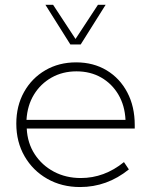

<svg xmlns="http://www.w3.org/2000/svg" viewBox="-20 -752 615 782"><path d="M504.9 -62Q416 9.8 306.2 9.8Q231.4 9.8 172.6 -23.7Q113.8 -57.1 80.1 -115.5Q46.4 -173.8 46.4 -248.5Q46.4 -320.8 77.9 -377.2Q109.4 -433.6 164.6 -465.8Q219.7 -498 290 -498Q360.4 -498 414.3 -465.6Q468.3 -433.1 498.5 -375.5Q528.8 -317.9 528.8 -242.7V-228.5H88.9Q91.8 -169.4 121.3 -124Q150.9 -78.6 199.7 -52.7Q248.5 -26.9 309.1 -26.9Q404.8 -26.9 484.9 -91.8ZM87.9 -263.7H491.2Q488.3 -322.3 462.2 -366.7Q436 -411.1 392.1 -436.3Q348.1 -461.4 291.5 -461.4Q234.9 -461.4 189.9 -436Q145 -410.6 118.2 -366.5Q91.3 -322.3 87.9 -263.7ZM308.6 -570.8H266.6L165 -732.4H196.3L287.6 -593.3L378.9 -732.4H410.2Z"/></svg>

Font: Kumbh Sans ExtraLight
Style: Regular
Weight: 250
Version: Version 1.005